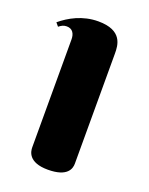

<svg xmlns="http://www.w3.org/2000/svg" viewBox="-105 -565 490 631"><g transform="rotate(20 139.5 -249.5)"><path d="M217 -426C217 -455 215 -507 130 -507C75 -507 31 -482 1 -457L11 -445C20 -452 27 -456 38 -456C59 -456 67 -440 67 -421V-44C67 -30 71 8 140 8C209 8 217 -24 217 -41Z"/></g></svg>

Font: Berkshire Swash
Style: Regular
Weight: 700
Designer: Astigmatic (AOETI)
Foundry: Astigmatic (AOETI)
Version: Version 1.000